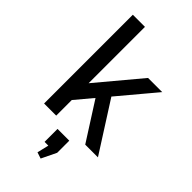

<svg xmlns="http://www.w3.org/2000/svg" viewBox="-298 -814 1132 1132"><g transform="rotate(45 268.5 -248.0)"><path d="M102 -172 410 -540H528L159 -100ZM83 -740H184V0H83ZM251 -274 324 -326 532 0H426ZM343 50V151L298 244L259 231L290 100L331 158H245V50Z"/></g></svg>

Font: Pathway Extreme 28pt Medium
Style: Regular
Weight: 500
Designer: Eduardo Rodriguez Tunni
Foundry: Eduardo Rodriguez Tunni
Version: Version 1.001;gftools[0.9.26]